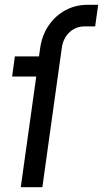

<svg xmlns="http://www.w3.org/2000/svg" viewBox="-20 -780 429 800"><path d="M66.5 0H156.5L237.5 -580.5Q243 -620.5 269.2 -645.2Q295.5 -670 333 -670H376.5L389 -760H345.5Q294 -760 252 -737Q210 -714 182.5 -673.5Q155 -633 147.5 -580.5L142.5 -545H42L30.5 -461H131Z"/></svg>

Font: Mohave Medium
Style: Italic
Weight: 500
Italic angle: -8°
Designer: Gumpita Rahayu
Foundry: Tokotype
Version: Version 2.002; ttfautohint (v1.8.3)